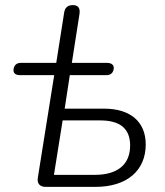

<svg xmlns="http://www.w3.org/2000/svg" viewBox="-20 -731 646 751"><path d="M159 0H353C477 0 550 -64 550 -166C550 -254 491 -306 387 -306H233L253 -437H396C413 -437 423 -446 425 -463C426 -477 416 -485 399 -485H261L291 -677C294 -699 286 -711 265 -711C246 -711 234 -702 231 -682L200 -485H61C45 -485 35 -476 33 -460C31 -445 41 -437 58 -437H192L128 -36C124 -13 136 0 159 0ZM350 -47H191L225 -260H372C447 -260 489 -230 489 -162C489 -89 442 -47 350 -47Z"/></svg>

Font: SN Pro Light
Style: Italic
Weight: 300
Italic angle: -8.99998°
Designer: Tobias Whetton
Foundry: Supernotes
Version: Version 1.001;Glyphs 3.2 (3249)